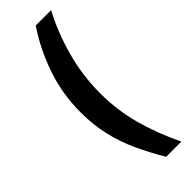

<svg xmlns="http://www.w3.org/2000/svg" viewBox="-292 -758 917 917"><g transform="rotate(-45 166.5 -299.0)"><path d="M305 -741Q253 -643 221.5 -528.5Q190 -414 190 -295Q190 -181 218.5 -75.5Q247 30 301 143H198.5Q157 73 125.5 4.8Q94 -63.5 76.8 -137Q59.5 -210.5 59.5 -296Q59.5 -420.5 98.8 -534Q138 -647.5 201.5 -741Z"/></g></svg>

Font: Public Sans
Style: Bold
Weight: 700
Designer: The Public Sans project authors (U.S. Web Design System). Libre Franklin designed by Pablo Impallari and Rodrigo Fuenzal
Version: Version 1.008; ttfautohint (v1.8.1) -l 8 -r 50 -G 200 -x 14 